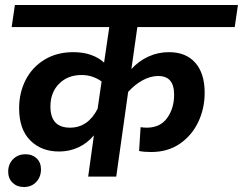

<svg xmlns="http://www.w3.org/2000/svg" viewBox="-20 -711 978 773"><path d="M509 -433Q538 -465 577 -483Q616 -501 660 -501Q729 -501 766.5 -458Q804 -415 804 -338Q804 -274 778 -219.5Q752 -165 703.5 -132Q655 -99 589 -99Q560 -99 540 -103L546 -199Q560 -197 571 -197Q625 -197 653 -236Q681 -275 681 -329Q681 -368 665 -386.5Q649 -405 617 -405Q586 -405 554.5 -388Q523 -371 496 -341L448 0H335L358 -166Q331 -134 295 -117.5Q259 -101 218 -101Q146 -101 101.5 -146Q57 -191 57 -275Q57 -338 83.5 -389.5Q110 -441 159.5 -471Q209 -501 275 -501Q316 -501 347.5 -489.5Q379 -478 399 -459L420 -602H27L40 -691H938L925 -602H533ZM373 -273 389 -383Q353 -409 308 -409Q253 -409 218 -374Q183 -339 183 -282Q183 -197 262 -197Q334 -197 373 -273ZM13 -20Q13 -50 32.5 -70Q52 -90 83 -90Q110 -90 127.5 -73.5Q145 -57 145 -29Q145 1 126 21.5Q107 42 76 42Q49 42 31 25Q13 8 13 -20Z"/></svg>

Font: FiraGO Medium
Style: Italic
Weight: 500
Italic angle: -8°
Designer: bBox Type GmbH
Foundry: bBox Type GmbH
Version: Version 1.001